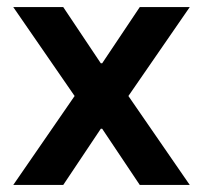

<svg xmlns="http://www.w3.org/2000/svg" viewBox="-20 -524 576 544"><path d="M191.4 -252 17.6 -503.9H159.2L265.6 -344.7H269.5L376 -503.9H517.6L343.8 -252L517.6 0H376L269.5 -159.2H265.6L159.2 0H17.6Z"/></svg>

Font: Wanted Sans SemiBold
Style: Regular
Weight: 600
Designer: Original Design by Kil Hyung-jin and Kang Hanbin, Wanted Lab, Inc; Hangeul from Source Han Sans by Jang Soo-young and Ka
Foundry: Wanted Lab, Inc.
Version: Version 1.003